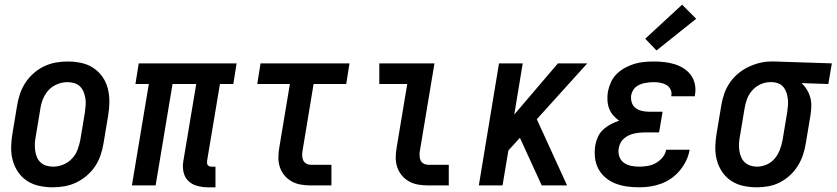

<svg xmlns="http://www.w3.org/2000/svg" viewBox="-20 -790 3564 818"><path d="M205 8Q176 8 147.5 2Q119 -4 96 -19Q73 -34 57.5 -56.5Q42 -79 34.5 -106Q27 -133 27.5 -162.5Q28 -192 33 -221L53 -341Q57 -366 65.5 -391Q74 -416 88.5 -438Q103 -460 123.5 -478Q144 -496 168 -507.5Q192 -519 217.5 -523.5Q243 -528 268 -528Q298 -528 326 -522Q354 -516 377 -501Q400 -486 416 -463.5Q432 -441 439 -414Q446 -387 446 -357.5Q446 -328 441 -299L421 -179Q417 -154 408.5 -129Q400 -104 385.5 -82Q371 -60 350 -42Q329 -24 305 -12.5Q281 -1 255.5 3.5Q230 8 205 8ZM207 -80Q228 -80 249 -88.5Q270 -97 286 -113.5Q302 -130 310 -151Q318 -172 322 -193L342 -313Q344 -328 345 -343Q346 -358 343.5 -372.5Q341 -387 335.5 -400Q330 -413 320 -422.5Q310 -432 296 -436Q282 -440 267 -440Q246 -440 224.5 -431.5Q203 -423 187.5 -406.5Q172 -390 163.5 -369Q155 -348 152 -327L132 -207Q129 -192 128.5 -177Q128 -162 130 -147.5Q132 -133 137.5 -120Q143 -107 153.5 -97.5Q164 -88 178 -84Q192 -80 207 -80Z M867 8Q843 8 820.5 2Q798 -4 782.5 -19Q767 -34 762 -56.5Q757 -79 761 -103L816 -432H715L643 0H542L614 -432H557L571 -520H988L974 -432H917L862 -103Q862 -98 862.5 -93.5Q863 -89 865.5 -86Q868 -83 872.5 -81.5Q877 -80 881 -80H898V8Z M1305 0Q1283 0 1262 -3.5Q1241 -7 1223 -17Q1205 -27 1192 -42.5Q1179 -58 1172.5 -77.5Q1166 -97 1166 -118.5Q1166 -140 1170 -162L1215 -432H1076L1090 -520H1469L1455 -432H1316L1269 -148Q1267 -137 1267.5 -126Q1268 -115 1272 -106.5Q1276 -98 1285 -93Q1294 -88 1305 -88H1392V0Z M1805 0Q1783 0 1762 -3.5Q1741 -7 1723 -17Q1705 -27 1692 -42.5Q1679 -58 1672.5 -77.5Q1666 -97 1666 -118.5Q1666 -140 1670 -162L1715 -432H1596V-520H1831L1769 -148Q1767 -137 1767.5 -126Q1768 -115 1772 -106.5Q1776 -98 1785 -93Q1794 -88 1805 -88H1892V0Z M2020 0 2106 -520H2207L2171 -302L2357 -520H2482L2267 -282L2396 0H2288L2195 -203L2146 -149L2121 0Z M2704 8Q2677 8 2651.5 4.5Q2626 1 2602.5 -8Q2579 -17 2560 -33Q2541 -49 2529.5 -70.5Q2518 -92 2515 -118Q2512 -144 2516 -170Q2519 -188 2527 -206Q2535 -224 2549.5 -237.5Q2564 -251 2582 -260.5Q2600 -270 2618 -276Q2604 -285 2592.5 -298.5Q2581 -312 2575 -328Q2569 -344 2568 -362.5Q2567 -381 2570 -400Q2574 -420 2583 -440Q2592 -460 2608 -475.5Q2624 -491 2643.5 -501.5Q2663 -512 2683 -518Q2703 -524 2724 -526Q2745 -528 2765 -528Q2788 -528 2810.5 -525.5Q2833 -523 2854 -516.5Q2875 -510 2893 -498.5Q2911 -487 2923.5 -470Q2936 -453 2940.5 -431Q2945 -409 2941 -387Q2941 -385 2940.5 -383Q2940 -381 2940 -380H2840Q2840 -380 2840 -381Q2840 -382 2840 -382Q2843 -397 2836.5 -409.5Q2830 -422 2818.5 -428.5Q2807 -435 2793.5 -437.5Q2780 -440 2765 -440Q2755 -440 2745.5 -439Q2736 -438 2726 -436Q2716 -434 2706.5 -430Q2697 -426 2689 -419.5Q2681 -413 2676 -403.5Q2671 -394 2669 -384Q2667 -368 2671.5 -353.5Q2676 -339 2687.5 -330Q2699 -321 2714.5 -317.5Q2730 -314 2746 -314H2803L2788 -226H2731Q2719 -226 2707.5 -225Q2696 -224 2684 -221.5Q2672 -219 2660.5 -214Q2649 -209 2639 -200.5Q2629 -192 2623.5 -181Q2618 -170 2616 -158Q2613 -140 2618.5 -123.5Q2624 -107 2637.5 -97Q2651 -87 2668.5 -83.5Q2686 -80 2704 -80Q2721 -80 2739 -83Q2757 -86 2773.5 -95Q2790 -104 2802.5 -119Q2815 -134 2818 -152H2918Q2914 -128 2903.5 -106Q2893 -84 2877 -64.5Q2861 -45 2840.5 -30.5Q2820 -16 2797 -7.5Q2774 1 2750.5 4.5Q2727 8 2704 8ZM2777 -575 2729 -625 2886 -770 2946 -710Z M3205 8Q3175 8 3147 2Q3119 -4 3096 -19Q3073 -34 3057.5 -56.5Q3042 -79 3034.5 -106Q3027 -133 3027.5 -162.5Q3028 -192 3033 -221L3053 -341Q3057 -366 3065.5 -390.5Q3074 -415 3088.5 -436.5Q3103 -458 3123.5 -475.5Q3144 -493 3168 -504.5Q3192 -516 3216.5 -522Q3241 -528 3266 -528Q3270 -528 3273.5 -528Q3277 -528 3281 -528L3524 -520L3509 -432L3395 -436Q3408 -424 3417.5 -408.5Q3427 -393 3432 -375Q3437 -357 3436.5 -337.5Q3436 -318 3433 -299L3413 -179Q3409 -154 3401 -130Q3393 -106 3379 -83.5Q3365 -61 3345.5 -43Q3326 -25 3302.5 -13Q3279 -1 3254 3.5Q3229 8 3205 8ZM3205 -80Q3226 -80 3246.5 -89Q3267 -98 3281 -115Q3295 -132 3302.5 -152Q3310 -172 3314 -193L3334 -313Q3336 -327 3337 -341Q3338 -355 3336.5 -368.5Q3335 -382 3331 -394.5Q3327 -407 3319 -417.5Q3311 -428 3299 -433.5Q3287 -439 3273 -440H3267Q3265 -440 3263.5 -440Q3262 -440 3260 -440Q3240 -440 3219.5 -430.5Q3199 -421 3184.5 -404.5Q3170 -388 3162.5 -367.5Q3155 -347 3152 -327L3132 -207Q3129 -192 3128.5 -177Q3128 -162 3130 -148Q3132 -134 3137.5 -121Q3143 -108 3153 -98.5Q3163 -89 3177 -84.5Q3191 -80 3205 -80Z"/></svg>

Font: Iosevka SS04 Semibold Oblique
Style: Regular
Weight: 600
Italic angle: -9°
Monospace: yes
Designer: Belleve Invis
Foundry: Belleve Invis
Version: Version 19.0.0; ttfautohint (v1.8.4)